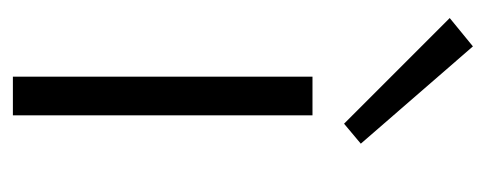

<svg xmlns="http://www.w3.org/2000/svg" viewBox="-248 -506 754 298"><g transform="rotate(90 129.0 -357.0)"><path d="M172 -514 8 -678 52 -714 203 -540ZM99 0V-465H159V0Z"/></g></svg>

Font: EauTestSC Semilight
Style: Regular
Weight: 300
Designer: Christian Thalmann (Catharsis Fonts)
Version: Version 0.001;PS 000.001;hotconv 1.0.88;makeotf.lib2.5.64775